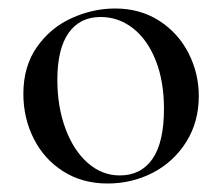

<svg xmlns="http://www.w3.org/2000/svg" viewBox="-20 -419 522 452"><path d="M35 -198Q35 -263 67 -308.5Q99 -354 149 -376.5Q199 -399 251 -399Q310 -399 355 -370Q400 -341 424 -293.5Q448 -246 448 -193Q448 -132 418.5 -85Q389 -38 340 -12.5Q291 13 233 13Q174 13 129 -15.5Q84 -44 59.5 -92.5Q35 -141 35 -198ZM366 -163Q366 -228 346.5 -277Q327 -326 293 -352.5Q259 -379 217 -379Q168 -379 141.5 -341.5Q115 -304 115 -231Q115 -168 134 -116.5Q153 -65 186.5 -35.5Q220 -6 262 -6Q312 -6 339 -45Q366 -84 366 -163Z"/></svg>

Font: Cormorant Garamond Medium
Style: Regular
Weight: 500
Designer: Christian Thalmann (Catharsis Fonts)
Foundry: Catharsis Fonts
Version: Version 4.000